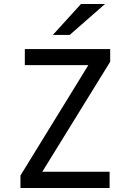

<svg xmlns="http://www.w3.org/2000/svg" viewBox="-20 -947 656 967"><path d="M535 -636 193 -82H532V0H83V-63L425 -619H105V-700H535ZM388 -927H509L331 -771H246Z"/></svg>

Font: Overpass Mono
Style: Regular
Weight: 400
Monospace: yes
Designer: Delve Withrington, Dave Bailey
Foundry: Delve Fonts
Version: Version 1.000;DELV;Overpass